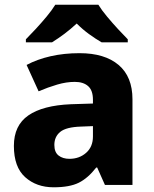

<svg xmlns="http://www.w3.org/2000/svg" viewBox="-20 -786 653 816"><path d="M318 -560Q425 -560 484 -510Q543 -460 543 -364V0H426L393 -74H389Q354 -29 315 -9.5Q276 10 208 10Q135 10 87 -33Q39 -76 39 -166Q39 -253 100.5 -295.5Q162 -338 281 -343L375 -346V-362Q375 -402 354.5 -420Q334 -438 298 -438Q262 -438 223 -426.5Q184 -415 144 -398L93 -510Q138 -534 195 -547Q252 -560 318 -560ZM324 -248Q261 -246 236 -225.5Q211 -205 211 -170Q211 -139 229 -125Q247 -111 275 -111Q317 -111 346 -136.5Q375 -162 375 -206V-250ZM398 -766Q412 -743 435 -715.5Q458 -688 481.5 -662.5Q505 -637 523 -619V-606H412Q386 -621 358.5 -641Q331 -661 306 -686Q279 -661 253.5 -642Q228 -623 201 -606H90V-619Q109 -638 132.5 -663.5Q156 -689 178.5 -716Q201 -743 215 -766Z"/></svg>

Font: Noto Sans Malayalam ExtraBold
Style: Regular
Weight: 800
Designer: Jelle Bosma - Monotype Design Team
Foundry: Monotype Imaging Inc.
Version: Version 2.104; ttfautohint (v1.8.4.7-5d5b)